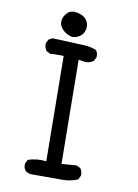

<svg xmlns="http://www.w3.org/2000/svg" viewBox="-91 -889 682 948"><g transform="rotate(10 250.0 -415.5)"><path d="M130.9 -2Q115.2 -3.9 103.5 -13.7Q91.8 -27.3 93.8 -48.8L103.5 -68.4Q144.5 -84 195.3 -78.1L189.5 -605.5H140.6L123 -603.5L103.5 -613.3Q89.8 -628.9 91.8 -652.3L101.6 -671.9L121.1 -681.6Q242.2 -675.8 276.9 -674.8Q311.5 -673.8 340.8 -662.1Q352.5 -648.4 350.6 -627L340.8 -607.4Q321.3 -592.8 295.9 -594.7L265.6 -599.6L271.5 -78.1L346.7 -84L366.2 -74.2Q377.9 -58.6 376 -37.1L366.2 -17.6Q331.1 -2 290 -2ZM212.9 -705.1Q185.5 -710.9 166 -730.5Q146.5 -750 148.4 -773.4Q150.4 -796.9 168.9 -815.4Q187.5 -834 219.7 -827.1Q252 -820.3 266.1 -800.8Q280.3 -781.2 276.4 -756.8Q272.5 -732.4 254.4 -718.8Q236.3 -705.1 212.9 -705.1Z"/></g></svg>

Font: NaikaiFont
Style: Regular
Weight: 400
Version: Version 1.67